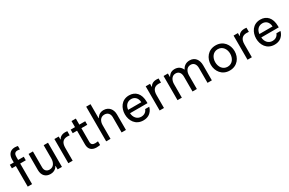

<svg xmlns="http://www.w3.org/2000/svg" viewBox="168 -2203 5495 3646"><g transform="rotate(-30 2916.0 -380.0)"><path d="M227 0V-452H350V-530H227V-595C227 -651 243 -693 305 -693C331 -693 356 -686 356 -686V-761C356 -761 330 -770 292 -770C171 -770 132 -679 132 -595V-530H45V-452H132V0Z M629 10C728 10 768 -52 781 -76H787V0H882V-530H787V-241C787 -159 750 -72 655 -72C592 -72 551 -111 551 -180V-530H456V-175C456 -59 524 10 629 10Z M1117 0V-281C1117 -400 1169 -449 1261 -449C1284 -449 1309 -446 1309 -446V-537C1309 -537 1287 -540 1264 -540C1184 -540 1143 -504 1121 -464H1117V-530H1022V0Z M1639 10C1681 10 1717 2 1717 2V-79C1717 -79 1684 -73 1655 -73C1599 -73 1569 -96 1569 -150V-452H1698V-530H1569V-663H1474V-530H1379V-452H1474V-150C1474 -49 1530 10 1639 10Z M1947 0V-299C1947 -381 1985 -458 2075 -458C2150 -458 2190 -405 2190 -335V0H2285V-341C2285 -453 2218 -540 2102 -540C2007 -540 1966 -477 1953 -453H1947V-760H1852V0Z M2666 10C2858 10 2888 -161 2888 -161H2799C2799 -161 2774 -71 2666 -71C2572 -71 2516 -145 2511 -236H2894V-264C2894 -447 2797 -540 2662 -540C2492 -540 2415 -399 2415 -265C2415 -130 2493 10 2666 10ZM2512 -310C2521 -400 2578 -459 2662 -459C2732 -459 2796 -413 2801 -310Z M3119 0V-281C3119 -400 3171 -449 3263 -449C3286 -449 3311 -446 3311 -446V-537C3311 -537 3289 -540 3266 -540C3186 -540 3145 -504 3123 -464H3119V-530H3024V0Z M3511 0V-297C3511 -369 3544 -458 3636 -458C3708 -458 3745 -404 3745 -326V0H3840V-297C3840 -370 3873 -458 3965 -458C4036 -458 4074 -405 4074 -326V0H4169V-331C4169 -453 4105 -540 3990 -540C3903 -540 3851 -493 3822 -435H3821C3794 -500 3739 -540 3661 -540C3570 -540 3531 -483 3515 -453H3511V-530H3416V0Z M4560 10C4730 10 4821 -124 4821 -265C4821 -406 4730 -540 4560 -540C4390 -540 4299 -406 4299 -265C4299 -124 4390 10 4560 10ZM4560 -73C4453 -73 4396 -166 4396 -265C4396 -364 4453 -457 4560 -457C4667 -457 4724 -364 4724 -265C4724 -166 4667 -73 4560 -73Z M5046 0V-281C5046 -400 5098 -449 5190 -449C5213 -449 5238 -446 5238 -446V-537C5238 -537 5216 -540 5193 -540C5113 -540 5072 -504 5050 -464H5046V-530H4951V0Z M5544 10C5736 10 5766 -161 5766 -161H5677C5677 -161 5652 -71 5544 -71C5450 -71 5394 -145 5389 -236H5772V-264C5772 -447 5675 -540 5540 -540C5370 -540 5293 -399 5293 -265C5293 -130 5371 10 5544 10ZM5390 -310C5399 -400 5456 -459 5540 -459C5610 -459 5674 -413 5679 -310Z"/></g></svg>

Font: Be Vietnam Pro
Style: Regular
Weight: 400
Designer: Lam Bao, Tony Le, Vietanh Nguyen
Foundry: Yellow Type Foundry
Version: Version 1.002